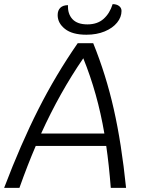

<svg xmlns="http://www.w3.org/2000/svg" viewBox="-62 -909 702 929"><path d="M452 -203H111Q71 -110 32 0H-42Q39 -213 123.5 -380Q208 -547 314 -700H389Q451 -547 488.5 -381Q526 -215 548 0H474Q465 -115 452 -203ZM443 -263Q410 -457 341 -627Q227 -461 137 -263ZM217 -836Q217 -859 230 -871.5Q243 -884 267 -884Q265 -842 288.5 -816.5Q312 -791 361 -791Q409 -791 439 -817.5Q469 -844 483 -889Q502 -889 514 -880Q526 -871 526 -856Q526 -826 504.5 -799.5Q483 -773 444.5 -757Q406 -741 356 -741Q288 -741 252.5 -769Q217 -797 217 -836Z"/></svg>

Font: Krub
Style: Italic
Weight: 400
Italic angle: -8°
Designer: Ekaluck Peanpanawate
Foundry: Cadson Demak Co.,Ltd.
Version: Version 1.000; ttfautohint (v1.6)